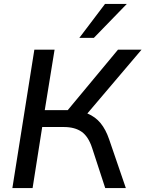

<svg xmlns="http://www.w3.org/2000/svg" viewBox="-20 -958 741 978"><path d="M43 0ZM43 0 155 -705H258L208 -397H325L581 -705H701L425 -380Q466 -363 492.5 -330.5Q519 -298 536 -248L621 0H516L449 -205Q430 -263 395.5 -287Q361 -311 305 -311H195L146 0ZM384 -765 515 -938H626L458 -765Z"/></svg>

Font: Winston Medium
Style: Italic
Weight: 500
Italic angle: -9°
Designer: Original fonts by Vernon Adams / Changes by Cristiano Sobral
Foundry: Original fonts by Vernon Adams / Changes by Cristiano Sobral
Version: Version 2.503;July 17, 2020;FontCreator 13.0.0.2655 64-bit